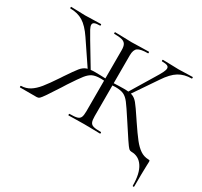

<svg xmlns="http://www.w3.org/2000/svg" viewBox="-165 -845 1321 1258"><g transform="rotate(30 495.5 -216.5)"><path d="M852 0Q841 0 832.5 -7.5Q824 -15 796.5 -56Q769 -97 723 -168Q677 -239 656 -266.5Q635 -294 612.5 -304.5Q590 -315 550 -315Q539 -315 528 -314Q517 -313 508 -312L507 -330Q569 -333 602 -333Q646 -333 668 -325Q690 -317 709 -294Q728 -271 771 -206L783 -188Q828 -121 856 -85.5Q884 -50 911.5 -31.5Q939 -13 973 -12Q981 -12 983 -10Q985 -8 985 0Q985 17 984 29Q982 79 982 187Q982 192 976.5 192Q971 192 971 187Q971 96 939.5 48Q908 0 852 0ZM9 -12Q47 -13 76.5 -31.5Q106 -50 134 -84.5Q162 -119 208 -188L219 -205Q262 -269 281 -292.5Q300 -316 322.5 -324.5Q345 -333 388 -333Q421 -333 484 -330L483 -312Q473 -313 462 -314Q451 -315 439 -315Q400 -315 377.5 -304.5Q355 -294 333.5 -267Q312 -240 266 -170L246 -138Q209 -80 186 -46.5Q163 -13 155 -6.5Q147 0 135 0H9Q7 0 7 -6Q7 -12 9 -12ZM36 -613Q34 -613 34 -619Q34 -625 36 -625L73 -624Q109 -622 142 -622Q175 -622 215 -624L261 -625Q264 -625 264 -619Q264 -613 261 -613Q233 -613 220.5 -607.5Q208 -602 208 -589Q208 -577 218.5 -557Q229 -537 252 -499L356 -326L339 -317L215 -501Q173 -563 132.5 -588Q92 -613 36 -613ZM376 -12Q415 -12 433 -17Q451 -22 457.5 -36.5Q464 -51 464 -81V-544Q464 -573 455.5 -587.5Q447 -602 427 -607.5Q407 -613 368 -613Q366 -613 366 -619Q366 -625 368 -625L422 -624Q468 -622 494 -622Q523 -622 571 -624L624 -625Q626 -625 626 -619Q626 -613 624 -613Q568 -613 547.5 -598.5Q527 -584 527 -542V-81Q527 -51 533.5 -36.5Q540 -22 557.5 -17Q575 -12 614 -12Q617 -12 617 -6Q617 0 614 0Q583 0 565 -1L494 -2L426 -1Q408 0 376 0Q374 0 374 -6Q374 -12 376 -12ZM634 -326 738 -498Q761 -535 771.5 -556Q782 -577 782 -589Q782 -602 770 -607.5Q758 -613 730 -613Q727 -613 727 -619Q727 -625 730 -625L776 -624Q816 -622 849 -622Q882 -622 918 -624L955 -625Q957 -625 957 -619Q957 -613 955 -613Q899 -613 858 -588Q817 -563 776 -501L651 -317Z"/></g></svg>

Font: Cormorant Infant
Style: Regular
Weight: 400
Designer: Christian Thalmann (Catharsis Fonts)
Foundry: Catharsis Fonts
Version: Version 4.000